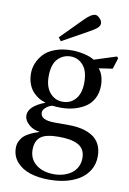

<svg xmlns="http://www.w3.org/2000/svg" viewBox="-103 -784 731 1088"><g transform="rotate(10 262.5 -240.5)"><path d="M172.9 -562 292 -682.1Q331.5 -723.1 356 -723.1Q367.7 -723.1 381.3 -709Q395 -694.8 395 -680.2Q395 -666 380.4 -653.3Q365.7 -640.6 338.9 -626L188 -542ZM42 96.2Q42 75.7 50.5 58.3Q59.1 41 69.6 30.5Q80.1 20 98.6 10Q117.2 0 128.2 -4.2Q139.2 -8.3 157.2 -14.2V-16.1Q121.6 -19.5 95.2 -43.5Q68.8 -67.4 68.8 -94.2Q68.8 -147.5 161.1 -183.1V-185.1Q142.1 -189.9 124.5 -200.4Q106.9 -210.9 90.3 -228.3Q73.7 -245.6 63.5 -272.9Q53.2 -300.3 53.2 -334Q53.2 -363.8 64.5 -391.8Q75.7 -419.9 98.6 -445.3Q121.6 -470.7 163.3 -486.3Q205.1 -502 259.8 -502Q295.4 -502 332 -493.4Q368.7 -484.9 389.2 -471.2L517.1 -512.2L524.9 -502.9L504.9 -439.9L425.8 -428.2Q439 -415 447.5 -389.6Q456.1 -364.3 456.1 -334Q456.1 -290.5 438.2 -257.8Q420.4 -225.1 390.4 -206.8Q360.4 -188.5 325.9 -179.7Q291.5 -170.9 253.9 -170.9Q231.4 -170.9 203.1 -173.8Q193.8 -170.9 183.6 -165.8Q173.3 -160.6 162.6 -149.4Q151.9 -138.2 151.9 -125Q151.9 -82 234.9 -82H314.9Q356.4 -82 390.4 -74.2Q424.3 -66.4 451.2 -49.8Q478 -33.2 492.9 -4.2Q507.8 24.9 507.8 64Q507.8 108.9 486.6 144Q465.3 179.2 429.2 201.2Q360.8 242.2 257.8 242.2Q197.8 242.2 150.1 227.3Q102.5 212.4 72.3 178.7Q42 145 42 96.2ZM137.2 90.8Q137.2 144 176.8 175.5Q216.3 207 280.8 207Q308.1 207 333.3 199.7Q358.4 192.4 378.9 178.2Q399.4 164.1 411.6 140.9Q423.8 117.7 423.8 88.9Q423.8 61.5 412.6 42.2Q401.4 22.9 380.1 12.5Q358.9 2 332.3 -2.4Q305.7 -6.8 271 -6.8Q197.3 -6.8 168 16.1Q137.2 39.6 137.2 90.8ZM154.8 -334Q154.8 -273.4 184.1 -239.7Q213.4 -206.1 257.8 -206.1Q303.2 -206.1 331.5 -239.5Q359.9 -272.9 359.9 -334Q359.9 -401.4 330.6 -434.1Q301.3 -466.8 259.8 -466.8Q214.8 -466.8 184.8 -434.8Q154.8 -402.8 154.8 -334Z"/></g></svg>

Font: Heuristica
Style: Regular
Weight: 400
Version: Version 1.0.2